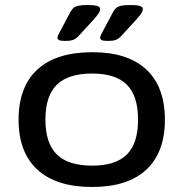

<svg xmlns="http://www.w3.org/2000/svg" viewBox="-20 -738 731 765"><path d="M347 7Q204 7 129 -62Q54 -131 54 -261Q54 -392 129 -461Q204 -530 348 -530Q489 -530 563 -461Q637 -392 637 -261Q637 -131 563 -62Q489 7 347 7ZM347 -78Q441 -78 485.5 -122.5Q530 -167 530 -261Q530 -356 485.5 -400.5Q441 -445 347 -445Q252 -445 206.5 -400.5Q161 -356 161 -261Q161 -167 206.5 -122.5Q252 -78 347 -78ZM236 -575Q221 -575 215 -578.5Q209 -582 209 -588Q209 -593 212.5 -599.5Q216 -606 221 -616L261 -691Q266 -700 272.5 -706Q279 -712 292 -715Q305 -718 329 -718Q354 -718 366.5 -714.5Q379 -711 379 -702Q379 -694 373 -685Q367 -676 354 -661L299 -601Q290 -590 281 -584Q272 -578 262 -576.5Q252 -575 236 -575ZM406 -575Q391 -575 385 -578.5Q379 -582 379 -588Q379 -593 382.5 -599.5Q386 -606 391 -616L431 -691Q436 -700 442.5 -706Q449 -712 462 -715Q475 -718 499 -718Q524 -718 536.5 -714.5Q549 -711 549 -702Q549 -694 543 -685Q537 -676 524 -661L469 -601Q460 -590 451 -584Q442 -578 432 -576.5Q422 -575 406 -575Z"/></svg>

Font: Asap Expanded Medium
Style: Regular
Weight: 500
Width: 7
Designer: Pablo Cosgaya
Foundry: Omnibus-Type
Version: Version 3.001